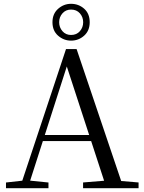

<svg xmlns="http://www.w3.org/2000/svg" viewBox="-20 -993 758 1013"><path d="M354.8 -778.6Q316.5 -778.6 286.6 -804.6Q256.8 -830.5 256.8 -875.8Q256.8 -920.2 286.6 -946.6Q316.5 -972.9 354.8 -972.9Q394.7 -972.9 424 -947.1Q453.3 -921.2 453.3 -875.8Q453.3 -831.1 424 -804.9Q394.7 -778.6 354.8 -778.6ZM354.8 -808.5Q384.2 -808.5 401.5 -828.5Q418.8 -848.5 418.8 -875.8Q418.8 -902.8 401.5 -922.6Q384.2 -942.5 354.8 -942.5Q326.9 -942.5 309.5 -922.6Q292.1 -902.8 292.1 -875.8Q292.1 -848.5 309.5 -828.5Q326.9 -808.5 354.8 -808.5ZM11.6 0V-30.1L110.1 -41.1H127.5L235.7 -30.1V0ZM84.4 0 328.3 -734.2H384.1L632.2 0H542.1L321.9 -674.6H342.1L338.3 -660.6L126.3 0ZM192.4 -248.8 195.9 -280.7H500.1L503.6 -248.8ZM418.3 0V-30.3L551.9 -41.3H580.7L711.1 -30.3V0Z"/></svg>

Font: Noto Serif TC
Style: Regular
Weight: 200
Designer: Ryoko NISHIZUKA 西塚涼子 (kana & ideographs); Frank Grießhammer (Latin, Greek & Cyrillic); Wenlong ZHANG 张文龙 (bopomofo); San
Foundry: Adobe
Version: Version 2.001;hotconv 1.1.0;makeotfexe 2.6.0